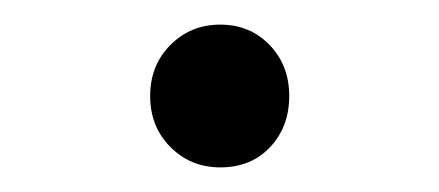

<svg xmlns="http://www.w3.org/2000/svg" viewBox="-20 -136 357 156"><path d="M102 -58Q102 -83 118.5 -99.5Q135 -116 159 -116Q183 -116 199 -99.5Q215 -83 215 -58Q215 -33 199.5 -16.5Q184 0 159 0Q135 0 118.5 -16.5Q102 -33 102 -58Z"/></svg>

Font: Eudoxus Sans Medium
Style: Regular
Weight: 500
Designer: Stijn de Vries
Foundry: tokotype
Version: Version 2.005